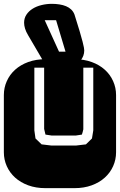

<svg xmlns="http://www.w3.org/2000/svg" viewBox="-22 -976 622 996"><path d="M364.3 -668.9Q413.6 -668.9 453.6 -654.3Q493.7 -639.6 521.7 -614.3Q549.8 -588.9 564.9 -554.9Q580.1 -521 580.1 -482.9V-186Q580.1 -147.9 564.9 -114Q549.8 -80.1 521.7 -54.7Q493.7 -29.3 453.6 -14.6Q413.6 0 364.3 0H213.9Q164.6 0 124.5 -14.6Q84.5 -29.3 56.4 -54.7Q28.3 -80.1 13.2 -114Q-2 -147.9 -2 -186V-482.9Q-2 -521 13.2 -554.9Q28.3 -588.9 56.4 -614.3Q84.5 -639.6 124.5 -654.3Q164.6 -668.9 213.9 -668.9ZM461.9 -625H410.2V-305.2Q409.2 -298.8 407 -291.5Q404.8 -284.2 402.8 -277.8L371.1 -272.9H246.1L213.9 -277.8L207 -307.1V-625H156.2V-299.8L162.1 -257.8L193.8 -227.1L243.2 -221.2H374L423.8 -227.1L455.1 -257.8L461.9 -299.8ZM222.2 -631.3Q216.8 -636.7 211.9 -644Q207 -651.4 201.2 -661.1L124 -793Q112.8 -811.5 107.9 -827.9Q103 -844.2 103 -857.9Q103 -881.8 115.2 -900.1Q127.4 -918.5 147.5 -930.9Q167.5 -943.4 193.6 -949.7Q219.7 -956.1 247.1 -956.1Q267.6 -956.1 286.4 -953.1Q305.2 -950.2 320.6 -943.8Q335.9 -937.5 347.2 -926.8Q358.4 -916 364.3 -900.9Q380.9 -848.6 390.9 -814.9Q400.9 -781.2 406.2 -760.5Q411.6 -739.7 413.3 -729.5Q415 -719.2 415 -714.4Q415 -699.7 410.2 -686.8Q405.3 -673.8 397 -663.1Q388.7 -652.3 377.9 -644.3Q367.2 -636.2 356 -631.3ZM284.2 -708H317.9L269 -871.1H210Z"/></svg>

Font: Monofett
Style: Regular
Weight: 400
Designer: vernon adams
Foundry: vernon adams
Version: Version 1.000